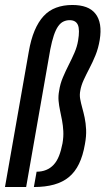

<svg xmlns="http://www.w3.org/2000/svg" viewBox="-51 -751 424 771"><path d="M-31 0H54L151 -553Q157.5 -586 165.2 -609Q173 -632 182.5 -645.5Q192 -659 203.8 -664.5Q215.5 -670 228.5 -670Q253.5 -670 261.8 -650.8Q270 -631.5 262.5 -587.5Q258.5 -563.5 248 -539.2Q237.5 -515 225 -490.5Q212.5 -466 201.5 -440Q190.5 -414 186.5 -386.5Q182.5 -366 184.2 -346.2Q186 -326.5 190.2 -307Q194.5 -287.5 198.2 -267.2Q202 -247 203.2 -224.5Q204.5 -202 200 -175.5Q194.5 -146.5 186 -125Q177.5 -103.5 164.5 -89.5Q151.5 -75.5 134.2 -68.5Q117 -61.5 96 -61.5L85 0Q131 0 166 -9.8Q201 -19.5 225.8 -40Q250.5 -60.5 266.2 -93Q282 -125.5 290 -172Q296 -204 294.8 -230.5Q293.5 -257 289 -278.2Q284.5 -299.5 279.2 -318.2Q274 -337 271 -353.5Q268 -370 271.5 -387.5Q275 -408 285.2 -430.2Q295.5 -452.5 308.2 -476.8Q321 -501 332.5 -529.2Q344 -557.5 349.5 -591Q355 -625 350.8 -651.5Q346.5 -678 332.2 -696Q318 -714 294.8 -722.5Q271.5 -731 239.5 -731Q203.5 -731 174.5 -720.2Q145.5 -709.5 124.2 -686.5Q103 -663.5 88 -628Q73 -592.5 64.5 -543Z"/></svg>

Font: Anybody ExtraCondensed
Style: Italic
Weight: 400
Width: 2
Italic angle: -10°
Version: Version 1.113;gftools[0.9.25]